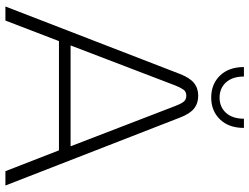

<svg xmlns="http://www.w3.org/2000/svg" viewBox="-126 -796 922 710"><g transform="rotate(90 335.0 -441.0)"><path d="M4 0 253 -644Q267 -681 286.5 -697Q306 -713 334 -713Q362 -713 381.5 -697.5Q401 -682 415 -645L666 0H613L536 -198H132L56 0ZM148 -241H521L372 -628Q365 -647 357 -658Q349 -669 334 -669Q319 -669 311.5 -658.5Q304 -648 296 -628ZM341 -761Q291 -761 259.5 -793.5Q228 -826 228 -882H263Q263 -840 284.5 -816Q306 -792 341 -792Q376 -792 397.5 -816Q419 -840 419 -882H453Q453 -826 421.5 -793.5Q390 -761 341 -761Z"/></g></svg>

Font: MuseoModerno ExtraLight
Style: Regular
Weight: 200
Designer: Pablo Cosgaya, Héctor Gatti, Marcela Romero, and the Authors of The MuseoModerno Project.
Foundry: Omnibus-Type Team
Version: Version 1.001